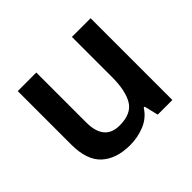

<svg xmlns="http://www.w3.org/2000/svg" viewBox="-130 -716 900 900"><g transform="rotate(-45 320.5 -266.0)"><path d="M560 -542V0H463L446 -70H440Q414 -28 368 -9Q322 10 271 10Q180 10 128.5 -37Q77 -84 77 -188V-542H200V-212Q200 -90 301 -90Q379 -90 407.5 -138Q436 -186 436 -275V-542Z"/></g></svg>

Font: Noto Sans New Tai Lue Semibold
Style: Regular
Weight: 400
Designer: Monotype Design Team
Foundry: Monotype Imaging Inc.
Version: Version 2.004; ttfautohint (v1.8.4.7-5d5b)